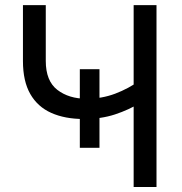

<svg xmlns="http://www.w3.org/2000/svg" viewBox="-20 -748 728 768"><path d="M314.9 -272Q239.7 -272 185.1 -296.4Q130.4 -320.8 101.1 -372.1Q71.8 -423.3 71.8 -503.9V-727.5H163.1V-504.4Q163.1 -424.3 209.2 -388.7Q255.4 -353 326.2 -353Q386.7 -353 440.7 -373.3Q494.6 -393.6 542.5 -428.2V-337.4Q495.6 -308.6 439.9 -290.3Q384.3 -272 314.9 -272ZM514.6 0V-727.5H606V0ZM299.3 -156.7V-471.2H377.9V-156.7Z"/></svg>

Font: Inter 20pt
Style: Regular
Weight: 400
Version: Version 4.001;git-66647c0bb